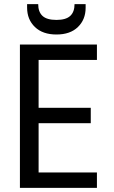

<svg xmlns="http://www.w3.org/2000/svg" viewBox="-20 -915 553 935"><path d="M168 -623V-390H422V-315H168V-75H452V0H77V-698H452V-623ZM397 -877Q397 -820 359.5 -783.5Q322 -747 255 -747Q188 -747 150 -783.5Q112 -820 112 -878V-895H166Q166 -857 187 -837.5Q208 -818 255 -818Q301 -818 322 -837.5Q343 -857 343 -895H397Z"/></svg>

Font: MSTAGE
Style: Regular
Weight: 400
Designer: Ninad Kale (Devanagari), Jonny Pinhorn (Latin)
Foundry: Indian Type Foundry
Version: 4.004